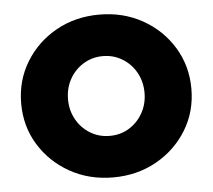

<svg xmlns="http://www.w3.org/2000/svg" viewBox="-44 -587 715 645"><g transform="rotate(-5 313.0 -264.5)"><path d="M313 10Q232 10 167 -26.5Q102 -63 64 -125Q26 -187 26 -264Q26 -341 64 -403.5Q102 -466 167 -502.5Q232 -539 313 -539Q394 -539 459 -502.5Q524 -466 562 -403.5Q600 -341 600 -264Q600 -187 562 -125Q524 -63 459 -26.5Q394 10 313 10ZM313 -130Q350 -130 379 -148Q408 -166 425 -196.5Q442 -227 442 -264Q442 -302 425 -332.5Q408 -363 378.5 -381Q349 -399 313 -399Q277 -399 247.5 -381Q218 -363 201 -332.5Q184 -302 184 -264Q184 -227 201 -196.5Q218 -166 247.5 -148Q277 -130 313 -130Z"/></g></svg>

Font: Red Hat Display Black
Style: Regular
Weight: 900
Designer: Pentagram, MCKL
Foundry: Pentagram, MCKL
Version: Version 1.023; ttfautohint (v1.8.3)